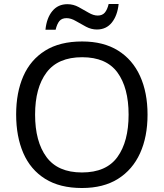

<svg xmlns="http://www.w3.org/2000/svg" viewBox="-20 -933 821 963"><path d="M720 -358Q720 -247 682.5 -164.5Q645 -82 572 -36Q499 10 391 10Q280 10 206.5 -36Q133 -82 97 -165Q61 -248 61 -359Q61 -469 97 -551Q133 -633 206.5 -679Q280 -725 392 -725Q499 -725 572 -679.5Q645 -634 682.5 -551.5Q720 -469 720 -358ZM156 -358Q156 -223 213 -145.5Q270 -68 391 -68Q513 -68 569 -145.5Q625 -223 625 -358Q625 -493 569 -569.5Q513 -646 392 -646Q271 -646 213.5 -569.5Q156 -493 156 -358ZM208 -784Q214 -843 242.5 -877.5Q271 -912 318 -912Q348 -912 374.5 -897.5Q401 -883 425 -869Q449 -855 470 -855Q493 -855 505.5 -869.5Q518 -884 525 -913H575Q569 -855 541 -820Q513 -785 466 -785Q438 -785 411.5 -799Q385 -813 360.5 -827.5Q336 -842 314 -842Q290 -842 278 -827.5Q266 -813 259 -784Z"/></svg>

Font: Noto Sans Elymaic
Style: Regular
Weight: 400
Designer: Morgane Pierson
Foundry: Google LLC
Version: Version 1.002; ttfautohint (v1.8.4.7-5d5b)